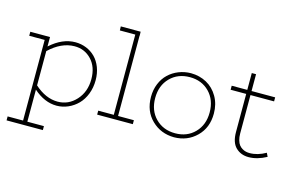

<svg xmlns="http://www.w3.org/2000/svg" viewBox="-107 -955 2224 1442"><g transform="rotate(15 1005.0 -234.0)"><path d="M375 -482.9Q419.9 -482.9 460 -466.6Q500 -450.2 529.8 -420.2Q559.6 -390.1 576.9 -345.2Q594.2 -300.3 594.2 -246.1Q594.2 -188.5 575 -138.9Q555.7 -89.4 523.2 -56.4Q490.7 -23.4 448 -4.6Q405.3 14.2 358.9 14.2Q265.6 14.2 179.2 -62V187H308.1V217.8H25.9V187H146V-439.9H25.9V-471.2H179.2V-397.9Q273.9 -482.9 375 -482.9ZM358.9 -17.1Q442.9 -17.1 502 -82Q561 -147 561 -245.1Q561 -340.3 507.6 -396.7Q454.1 -453.1 375 -452.1Q273.4 -451.2 179.2 -361.8V-95.2Q266.1 -17.1 358.9 -17.1Z M826.2 -30.8H949.2V0H671.9V-30.8H793V-654.8H672.9L671.9 -686H826.2L827.1 -654.8H826.2Z M1272.9 15.1Q1169.4 14.2 1098.6 -54.7Q1027.8 -123.5 1027.8 -233.9Q1027.8 -289.6 1047.1 -336.4Q1066.4 -383.3 1099.9 -415Q1133.3 -446.8 1178 -464.6Q1222.7 -482.4 1272.9 -482.9Q1340.3 -482.4 1395.3 -452.4Q1450.2 -422.4 1483.4 -365Q1516.6 -307.6 1516.6 -233.9Q1516.6 -123.5 1446.3 -54.7Q1376 14.2 1272.9 15.1ZM1272.9 -16.1Q1365.7 -16.1 1424.8 -76.7Q1483.9 -137.2 1483.9 -233.9Q1483.9 -331.1 1424.8 -391.6Q1365.7 -452.1 1272.9 -452.1Q1179.7 -452.1 1120.1 -391.6Q1060.5 -331.1 1060.5 -233.9Q1060.5 -136.7 1120.1 -76.4Q1179.7 -16.1 1272.9 -16.1Z M1977.1 -53.2 1990.7 -24.9Q1918.5 14.2 1852.1 14.2Q1791.5 14.2 1752.2 -24.2Q1712.9 -62.5 1712.9 -144V-439.9H1591.8V-471.2H1712.9V-602.1H1746.1V-471.2H1929.7V-439.9H1746.1V-141.1Q1746.1 -111.8 1752.7 -89.4Q1759.3 -66.9 1769.8 -53.7Q1780.3 -40.5 1794.7 -32Q1809.1 -23.4 1823 -20.3Q1836.9 -17.1 1852.1 -17.1Q1913.6 -17.1 1977.1 -53.2Z"/></g></svg>

Font: BioRhyme ExtraLight
Style: Regular
Weight: 275
Designer: Aoife Mooney
Foundry: Aoife Mooney Type
Version: Version 1.500;PS 001.500;hotconv 1.0.88;makeotf.lib2.5.64775